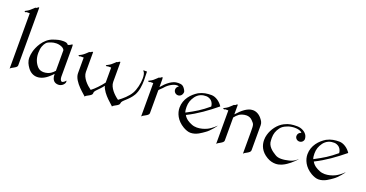

<svg xmlns="http://www.w3.org/2000/svg" viewBox="-34 -1253 3579 1880"><g transform="rotate(20 1755.5 -313.0)"><path d="M139.2 -630.9C139.2 -643.1 140.1 -647 136.2 -647C130.9 -647 124 -641.1 120.1 -637.2C113.8 -631.8 103 -631.8 103 -631.8C103 -631.8 82 -610.8 62 -594.2C44.9 -578.1 16.1 -568.8 16.1 -564C16.1 -560.1 26.9 -557.1 30.8 -557.1C34.2 -557.1 35.2 -562 35.2 -562H70.8V15.1C82 -3.9 139.2 -16.1 139.2 -43Z M568.8 -418C566.9 -418 562 -416 552.7 -409.2C548.8 -404.8 533.7 -399.9 526.9 -397.9C515.6 -415 497.1 -418 473.6 -418C435.1 -418 414.1 -411.1 374 -397.9C279.8 -367.2 234.9 -262.2 223.6 -216.8C217.8 -192.9 214.8 -172.9 214.8 -154.8C214.8 -110.8 231 -83 252 -53.2C277.8 -18.1 312 0 349.6 0C388.7 0 431.6 -19 471.7 -57.1C481 -64.9 491.7 -76.2 502.9 -87.9V-84C502.9 -20 535.6 0 571.8 0C609.9 0 636.7 -32.2 636.7 -53.2C636.7 -62 632.8 -64.9 631.8 -64.9C632.8 -61 611.8 -39.1 596.7 -39.1C581.1 -39.1 573.7 -64 573.7 -84V-393.1C573.7 -405.8 572.8 -418 568.8 -418ZM503.9 -334V-120.1C492.7 -106.9 477.1 -92.8 466.8 -86.9C453.6 -77.1 423.8 -65.9 395 -65.9C372.1 -65.9 348.6 -71.8 331.1 -90.8C302.7 -121.1 281.7 -165 281.7 -225.1C281.7 -236.8 282.7 -250 284.7 -265.1C291 -307.1 313 -340.8 332 -351.1C347.7 -358.9 378.9 -374 418 -374C443.8 -374 465.8 -367.2 482.9 -357.9C490.7 -353 500 -345.2 503.9 -334Z M780.8 -418C774.4 -418 769.5 -415 764.6 -410.2C758.3 -404.8 747.6 -404.8 747.6 -404.8C747.6 -404.8 727.5 -383.8 706.5 -367.2C686.5 -350.1 659.7 -342.8 659.7 -337.9C659.7 -334 671.4 -331.1 674.3 -331.1C678.7 -331.1 679.7 -335 679.7 -335H715.3V-171.9C715.3 -81.1 853.5 13.2 853.5 21C864.7 1 922.4 -9.8 922.4 -38.1C917.5 -64.9 962.4 -88.9 1004.4 -146C1027.3 -64 1138.7 14.2 1138.7 21C1148.4 1 1206.5 -9.8 1206.5 -38.1C1206.5 -68.8 1271.5 -96.2 1313.5 -168C1340.3 -214.8 1346.7 -275.9 1346.7 -329.1C1346.7 -365.2 1344.7 -398.9 1344.7 -418C1338.4 -418.9 1325.7 -418 1316.4 -418C1311.5 -418 1308.6 -420.9 1308.6 -418C1308.6 -417 1308.6 -414.1 1310.5 -411.1C1323.7 -397.9 1328.6 -372.1 1328.6 -340.8C1328.6 -288.1 1312.5 -220.2 1289.6 -180.2C1263.7 -133.8 1212.4 -89.8 1172.4 -61C1128.4 -91.8 1068.4 -149.9 1068.4 -210V-396C1068.4 -417 1068.4 -418 1065.4 -418C1062.5 -418 1059.6 -418.9 1048.3 -410.2C1043.5 -404.8 1033.7 -404.8 1033.7 -404.8C1033.7 -404.8 1012.7 -383.8 992.7 -367.2C974.6 -352.1 945.3 -341.8 945.3 -337.9C944.3 -334 956.5 -331.1 959.5 -331.1C962.4 -331.1 964.4 -335 964.4 -335H1001.5V-178.2C969.7 -136.2 922.4 -85.9 887.7 -61C843.8 -91.8 783.7 -149.9 783.7 -210V-396C783.7 -418.9 784.7 -418 780.8 -418Z M1671.9 -418C1645 -418 1605 -411.1 1546.9 -356C1537.1 -346.2 1523.9 -331.1 1511.2 -316.9V-394C1511.2 -405.8 1509.3 -418 1506.3 -418C1501 -418 1495.1 -412.1 1490.2 -408.2C1483.9 -402.8 1474.1 -402.8 1474.1 -402.8C1474.1 -402.8 1453.1 -381.8 1432.1 -363.8C1415 -349.1 1386.2 -339.8 1386.2 -335.9C1386.2 -332 1397 -328.1 1400.9 -328.1C1404.3 -328.1 1405.3 -333 1405.3 -333H1440.9V15.1C1452.1 -3.9 1511.2 -17.1 1511.2 -44.9V-284.2C1520 -297.9 1543 -314.9 1552.2 -327.1C1582 -362.8 1632.3 -392.1 1667 -392.1C1675.3 -392.1 1682.1 -391.1 1688 -387.2C1673.3 -379.9 1663.1 -365.2 1663.1 -348.1C1663.1 -323.2 1683.1 -303.2 1708 -303.2C1731.9 -303.2 1751 -321.8 1753.9 -346.2C1754.9 -348.1 1754.9 -349.1 1754.9 -351.1C1754.9 -356.9 1752.9 -366.2 1746.1 -376C1724.1 -413.1 1706.1 -418 1671.9 -418Z M2052.7 -311C1974.6 -246.1 1929.7 -219.2 1834.5 -168.9C1828.6 -185.1 1826.7 -204.1 1826.7 -225.1C1826.7 -271 1838.9 -303.2 1863.8 -337.9C1875.5 -354 1893.6 -370.1 1913.6 -378.9C1935.5 -389.2 1959.5 -390.1 1973.6 -390.1C1992.7 -390.1 2013.7 -380.9 2026.9 -369.1C2043.5 -354 2052.7 -329.1 2052.7 -311ZM2135.7 -342.8C2109.9 -383.8 2062.5 -418 2016.6 -418C1972.7 -418 1932.6 -413.1 1886.7 -389.2C1826.7 -353 1764.6 -287.1 1764.6 -195.8C1764.6 -139.2 1793.5 -70.8 1871.6 -24.9C1898.4 -9.8 1924.8 0 1948.7 0C2009.8 0 2058.6 -41 2085.4 -59.1C2123.5 -83 2181.6 -158.2 2177.7 -158.2C2177.7 -158.2 2139.6 -118.2 2093.8 -95.2C2062.5 -80.1 2024.4 -69.8 1989.7 -69.8C1969.7 -69.8 1950.7 -73.2 1934.6 -80.1C1902.8 -92.8 1867.7 -111.8 1847.7 -148.9C1951.7 -200.2 2044.4 -268.1 2135.7 -342.8Z M2288.6 -418C2282.2 -418 2277.3 -413.1 2272.5 -408.2C2266.1 -402.8 2256.3 -402.8 2256.3 -402.8C2256.3 -402.8 2235.4 -381.8 2214.4 -363.8C2195.3 -348.1 2168.5 -339.8 2168.5 -335C2168.5 -332 2179.2 -328.1 2183.1 -328.1C2186.5 -328.1 2187.5 -333 2187.5 -333H2223.1V16.1C2234.4 -2.9 2291.5 -16.1 2291.5 -43.9V-284.2C2301.3 -297.9 2321.3 -317.9 2334.5 -327.1C2348.1 -335.9 2377.4 -348.1 2407.2 -348.1C2430.2 -348.1 2453.1 -340.8 2470.2 -321.8C2500.5 -290 2502.4 -290 2502.4 -212.9V17.1C2512.2 -2 2570.3 -13.2 2570.3 -43.9V-304.2C2570.3 -333 2556.2 -350.1 2549.3 -359.9C2524.4 -396 2488.3 -418 2450.2 -418C2425.3 -418 2385.3 -409.2 2329.1 -356C2319.3 -346.2 2304.2 -331.1 2291.5 -316.9V-396C2291.5 -418 2292.5 -418 2288.6 -418Z M2915 -395C2936 -392.1 2958 -387.2 2970.7 -371.1C2949.7 -366.2 2935.1 -349.1 2935.1 -327.1C2935.1 -303.2 2955.1 -284.2 2979 -284.2C3003.9 -284.2 3023.9 -303.2 3023.9 -327.1C3023.9 -335 3020 -351.1 3017.1 -356.9C3001 -394 2955.1 -418 2910.6 -418C2860.8 -418 2824.7 -414.1 2779.8 -391.1C2720.7 -361.8 2675.8 -298.8 2658.7 -236.8C2653.8 -220.2 2650.9 -201.2 2650.9 -181.2C2650.9 -127 2672.9 -66.9 2745.1 -24.9C2776.9 -5.9 2808.1 0 2834 0C2881.8 0 2919.9 -22.9 2943.8 -39.1C2981 -62 3039.1 -121.1 3033.7 -121.1C3033.7 -121.1 3002 -85.9 2949.7 -75.2C2923.8 -68.8 2896 -64 2870.1 -64C2846.7 -64 2825.7 -67.9 2807.1 -80.1C2767.1 -104 2715.8 -141.1 2715.8 -200.2C2715.8 -208 2714.8 -216.8 2714.8 -225.1C2714.8 -270 2727.1 -303.2 2752 -336.9C2766.1 -356.9 2791 -372.1 2815.9 -380.9C2833 -389.2 2851.1 -392.1 2863.8 -394C2877.9 -396 2885.7 -396 2894 -396C2900.9 -396 2906.7 -396 2915 -395Z M3385.7 -311C3307.6 -246.1 3262.7 -219.2 3167.5 -168.9C3161.6 -185.1 3159.7 -204.1 3159.7 -225.1C3159.7 -271 3171.9 -303.2 3196.8 -337.9C3208.5 -354 3226.6 -370.1 3246.6 -378.9C3268.6 -389.2 3292.5 -390.1 3306.6 -390.1C3325.7 -390.1 3346.7 -380.9 3359.9 -369.1C3376.5 -354 3385.7 -329.1 3385.7 -311ZM3468.8 -342.8C3442.9 -383.8 3395.5 -418 3349.6 -418C3305.7 -418 3265.6 -413.1 3219.7 -389.2C3159.7 -353 3097.7 -287.1 3097.7 -195.8C3097.7 -139.2 3126.5 -70.8 3204.6 -24.9C3231.4 -9.8 3257.8 0 3281.7 0C3342.8 0 3391.6 -41 3418.5 -59.1C3456.5 -83 3514.6 -158.2 3510.7 -158.2C3510.7 -158.2 3472.7 -118.2 3426.8 -95.2C3395.5 -80.1 3357.4 -69.8 3322.8 -69.8C3302.7 -69.8 3283.7 -73.2 3267.6 -80.1C3235.8 -92.8 3200.7 -111.8 3180.7 -148.9C3284.7 -200.2 3377.4 -268.1 3468.8 -342.8Z"/></g></svg>

Font: Pierce
Style: Roman
Weight: 500
Version: Version 0.2.0